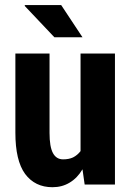

<svg xmlns="http://www.w3.org/2000/svg" viewBox="-20 -744 525 774"><path d="M312.5 -61.5Q292 -26.4 260.7 -7.8Q230.5 10.7 191.4 10.7Q121.1 10.7 81.1 -43Q42 -96.7 42 -209Q42 -254.9 42 -346.7Q42 -391.6 42 -528.3Q76.2 -528.3 179.7 -528.3Q179.7 -448.2 179.7 -208Q179.7 -152.3 193.4 -127Q207 -101.6 234.4 -101.6Q257.8 -101.6 274.4 -109.4Q292 -118.2 304.7 -134.8Q304.7 -265.6 304.7 -528.3Q338.9 -528.3 443.4 -528.3Q443.4 -396.5 443.4 0Q413.1 0 321.3 0Q319.3 -15.6 312.5 -61.5ZM312.5 -593.8Q284.2 -593.8 199.2 -593.8Q169.9 -625 79.1 -720.7Q80.1 -721.7 81.1 -723.6Q117.2 -723.6 226.6 -723.6Q248 -691.4 312.5 -593.8Z"/></svg>

Font: Noto Sans Hebrew DECATHLON 
Style: Bold
Weight: 400
Designer: Monotype Design Team
Version: Version 2.000;GOOG;noto-fonts:20170220:a8a215d2e889